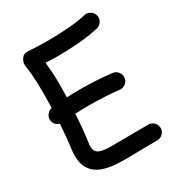

<svg xmlns="http://www.w3.org/2000/svg" viewBox="-174 -827 904 970"><g transform="rotate(-30 278.0 -342.0)"><path d="M44.9 -334Q43 -352.1 54 -366.9Q64.9 -381.8 82.5 -384.8Q84 -428.7 84 -468.8Q84 -503.4 83 -530.3Q82 -557.1 79.8 -583Q77.6 -608.9 73.2 -641.1Q71.3 -655.8 83.7 -675.3Q96.2 -694.8 121.6 -692.9Q151.9 -690.9 182.4 -689.9Q212.9 -689 242.7 -689Q298.8 -689 357.2 -693.6Q415.5 -698.2 460 -708.5Q478.5 -712.9 494.9 -702.6Q511.2 -692.4 515.1 -673.8Q519.5 -655.8 509.3 -639.4Q499 -623 480.5 -618.7Q427.2 -606.4 364.7 -601.3Q302.2 -596.2 242.7 -596.2Q224.6 -596.2 206.3 -596.9Q188 -597.7 169.9 -598.6Q173.3 -565.9 175 -536.4Q176.8 -506.8 176.8 -468.8Q176.8 -432.1 175.8 -393.1Q214.4 -395 256.3 -395Q302.7 -395 347.9 -392.3Q393.1 -389.6 437.5 -384.3Q456.1 -382.3 468 -366.9Q480 -351.6 477.5 -333Q475.6 -314.5 460.2 -302.7Q444.8 -291 426.3 -293Q344.7 -302.2 256.3 -302.2Q233.9 -302.2 212.9 -301.8Q191.9 -301.3 171.4 -300.3Q168.9 -257.8 165 -217Q161.1 -176.3 156.2 -141.1Q154.3 -131.3 154.3 -119.6Q154.3 -86.4 179 -76.2Q203.6 -65.9 255.1 -66.9Q306.6 -67.9 387.2 -67.9Q406.7 -67.9 425.3 -67.9Q443.8 -67.9 461.9 -68.4Q481 -68.8 494.6 -55.7Q508.3 -42.5 508.8 -23.4Q509.3 -4.4 495.8 9.3Q482.4 22.9 463.4 23.4Q444.8 23.9 425.8 23.9Q406.7 23.9 387.2 23.9Q349.6 23.9 305.7 25.4Q261.7 26.9 218.8 23.7Q175.8 20.5 140.4 6.8Q105 -6.8 83.7 -36.9Q62.5 -66.9 62.5 -119.6Q62.5 -127.4 63 -135.5Q63.5 -143.6 64.9 -152.3Q69.3 -183.6 72.8 -220Q76.2 -256.3 78.6 -295.4Q65.4 -298.8 55.9 -309.3Q46.4 -319.8 44.9 -334Z"/></g></svg>

Font: Mikhak-FD Medium
Style: Regular
Weight: 500
Designer: Amin Abedi
Version: Version 3.2